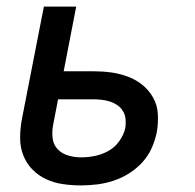

<svg xmlns="http://www.w3.org/2000/svg" viewBox="-20 -550 590 582"><path d="M225 12Q197 12 170 8Q143 4 119.5 -7Q96 -18 78 -36.5Q60 -55 50.5 -79.5Q41 -104 41 -131.5Q41 -159 46 -187L113 -530H211L173 -334H262Q290 -334 316.5 -330.5Q343 -327 368 -317.5Q393 -308 412.5 -292Q432 -276 444.5 -253.5Q457 -231 458.5 -203.5Q460 -176 455 -148Q450 -124 439.5 -100.5Q429 -77 411 -57.5Q393 -38 370.5 -24Q348 -10 323.5 -2Q299 6 274 9Q249 12 225 12ZM226 -73Q247 -73 268.5 -77.5Q290 -82 309.5 -93Q329 -104 342.5 -123.5Q356 -143 360 -163Q362 -177 360.5 -190Q359 -203 352.5 -213.5Q346 -224 336 -231Q326 -238 314 -242Q302 -246 288.5 -247.5Q275 -249 262 -249H156L141 -171Q137 -151 139.5 -131Q142 -111 155 -97.5Q168 -84 187 -78.5Q206 -73 226 -73Z"/></svg>

Font: Lode Dark Term
Style: Bold Italic
Weight: 700
Italic angle: -11°
Monospace: yes
Designer: Belleve Invis
Foundry: Belleve Invis
Version: Version 29.2.0